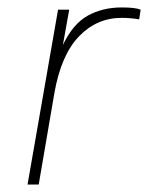

<svg xmlns="http://www.w3.org/2000/svg" viewBox="-20 -496 398 516"><path d="M54 0 136 -470H166L149 -375Q176 -432 216 -454Q256 -476 307 -476Q344 -476 358 -470L354 -444Q342 -446 330.5 -447Q319 -448 307 -448Q240 -448 192 -398Q144 -348 126 -245L84 0Z"/></svg>

Font: Celebes Thin
Style: Italic
Weight: 250
Italic angle: -10°
Designer: Anugrah Pasau
Foundry: Lafontype
Version: Version 1.000; ttfautohint (v1.8.4)